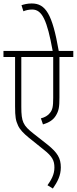

<svg xmlns="http://www.w3.org/2000/svg" viewBox="-20 -916 443 1108"><path d="M403 -587V-622H319C282 -834 244 -896 163 -896C139 -896 119 -891 104 -886L115 -851C130 -857 146 -861 166 -861C223 -861 252 -799 284 -622H0V-587H67V-302C67 -241 71 -220 84 -192C94 -169 116 -146 148 -120L234 -51C282 -13 294 11 294 51C294 91 276 122 254 153L285 172C312 133 331 97 331 50C331 -4 311 -35 256 -80L172 -146C114 -192 103 -212 103 -299V-587H287V-351C287 -301 283 -282 268 -264C257 -249 237 -238 216 -233L228 -198C262 -208 288 -224 303 -250C319 -277 323 -297 323 -353V-587Z"/></svg>

Font: Noto Sans Devanagari UI ExtraCondensed ExtraLight
Style: Regular
Weight: 200
Width: 2
Designer: Jelle Bosma - Monotype Design Team
Foundry: Monotype Imaging Inc.
Version: Version 2.004